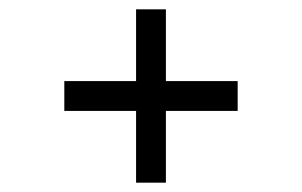

<svg xmlns="http://www.w3.org/2000/svg" viewBox="-20 -519 648 412"><path d="M272 -127V-281H118V-345H272V-499H336V-345H490V-281H336V-127Z"/></svg>

Font: Be Vietnam Pro Light
Style: Regular
Weight: 300
Designer: Lam Bao, Tony Le, Vietanh Nguyen
Foundry: Yellow Type Foundry
Version: Version 1.002; ttfautohint (v1.8.3)